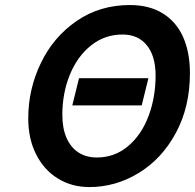

<svg xmlns="http://www.w3.org/2000/svg" viewBox="-20 -738 782 770"><path d="M604 -435.1Q604 -513.2 568.8 -556.4Q533.7 -599.6 471.7 -599.6Q399.9 -599.6 345 -555.7Q290 -511.7 260 -438Q230 -364.3 230 -277.3Q230 -223.6 246.8 -185.1Q263.7 -146.5 294.7 -126.5Q325.7 -106.4 368.2 -106.4Q439.9 -106.4 493.7 -151.9Q547.4 -197.3 575.7 -272.5Q604 -347.7 604 -435.1ZM338.4 12.2Q267.6 12.2 211.9 -22.2Q156.2 -56.6 124.8 -119.1Q93.3 -181.6 93.3 -263.2Q93.3 -379.9 143.6 -484.6Q193.8 -589.4 286.9 -653.6Q379.9 -717.8 501 -717.8Q578.6 -717.8 632.8 -684.3Q687 -650.9 714.4 -589.4Q741.7 -527.8 741.7 -444.8Q741.7 -309.6 685.5 -205.3Q629.4 -101.1 536.6 -44.4Q443.8 12.2 338.4 12.2ZM575.2 -424.3 548.3 -315.4H270L296.9 -424.3Z"/></svg>

Font: Lesson One
Style: Bold Italic
Weight: 700
Italic angle: -14°
Designer: But Ko, Victor Gaultney, Annie Olsen, Julie Remington, Don Collingsworth, Eric Hays, Becca Hirsbrunner
Version: Version 1.100